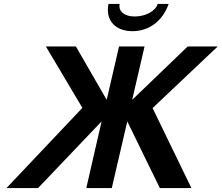

<svg xmlns="http://www.w3.org/2000/svg" viewBox="-20 -959 1130 979"><path d="M533 -939C531 -929 530 -919 530 -909C530 -843 578 -800 656 -800C739 -800 809 -851 840 -939H784C773 -902 722 -875 667 -875C620 -875 589 -896 589 -927C589 -932 589 -937 590 -939ZM498 -340 420 0H550L629 -340L795 0H956L758 -408L1090 -722H937L654 -450L717 -722H587L524 -450L367 -722H214L400 -409L13 0H174Z"/></svg>

Font: Perun SemiBold Italic
Style: Regular
Weight: 400
Italic angle: -12°
Foundry: Copyright (c) Stefan Peev, Context Ltd, 2016
Version: Version 1.026